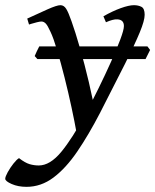

<svg xmlns="http://www.w3.org/2000/svg" viewBox="-111 -477 599 741"><path d="M259.8 -24.4 200.7 50.3 184.6 36.1Q177.2 -5.9 165 -62.7Q152.8 -119.6 138.2 -177.7Q123.5 -235.8 109.4 -283.2Q95.2 -330.6 84 -354Q72.8 -378.9 65.2 -386.5Q57.6 -394 48.8 -394Q43 -394 31.5 -391.1Q20 -388.2 10.5 -385.3Q1 -382.3 1 -382.3L-5.9 -405.3Q36.1 -424.8 72.3 -440.9Q108.4 -457 122.1 -457Q135.7 -457 144.5 -442.9Q153.3 -428.7 165 -395Q179.7 -354 197.5 -292Q215.3 -230 231.9 -159.9Q248.5 -89.8 259.8 -24.4ZM447.3 -419.9Q447.3 -397.9 428.7 -352.8Q410.2 -307.6 371.8 -231.4Q333.5 -155.3 274.4 -40Q230.5 44.4 186.8 108.4Q143.1 172.4 95.2 208.3Q47.4 244.1 -8.8 244.1Q-41 244.1 -65.9 233.2Q-90.8 222.2 -90.8 212.9Q-90.8 205.1 -81.3 187.7Q-71.8 170.4 -59.1 154.3Q-46.4 138.2 -37.6 133.3Q-14.2 151.4 3.2 156.5Q20.5 161.6 38.6 161.6Q82 161.6 125.2 109.4Q168.5 57.1 218.3 -36.1Q243.7 -84 269.8 -137.2Q295.9 -190.4 317.9 -239.5Q339.8 -288.6 353.5 -325.2Q367.2 -361.8 367.2 -376.5Q367.2 -401.4 341.3 -402.3Q325.7 -403.3 297.9 -391.1L288.1 -414.1Q323.2 -434.1 355 -445.6Q386.7 -457 405.8 -457Q422.4 -457 434.8 -450.7Q447.3 -444.3 447.3 -419.9ZM468.3 -284.2 450.7 -249H33.2L22.9 -260.7Q26.4 -268.6 31.2 -279.3Q36.1 -290 40.5 -297.9H458Z"/></svg>

Font: Gentium Book Plus
Style: Italic
Weight: 400
Italic angle: -8°
Designer: Victor Gaultney, Annie Olsen, Iska Routamaa, Becca Hirsbrunner
Foundry: SIL International
Version: Version 6.101